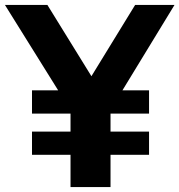

<svg xmlns="http://www.w3.org/2000/svg" viewBox="-42 -760 729 780"><path d="M244.5 0V-379L277.5 -259.5L-22 -740H150.5L352.5 -413H306.5L507 -740H667L374 -259.5L407 -376.5V0ZM88 -131V-225.5H563.5V-131ZM88 -298.5V-393H563.5V-298.5Z"/></svg>

Font: Encode Sans SC Condensed Thin
Style: Bold
Weight: 700
Version: Version 3.002